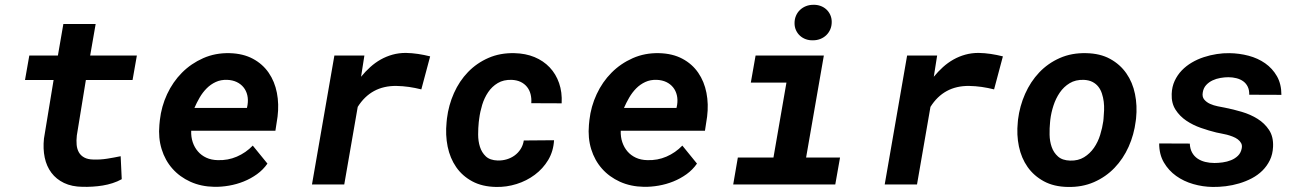

<svg xmlns="http://www.w3.org/2000/svg" viewBox="-20 -756 5322 787"><path d="M372.1 -657.7 349.6 -528.3H541L523.4 -428.2H332L294.9 -200.7Q292.5 -179.7 294.2 -162.1Q295.9 -144.5 303.5 -131.3Q311 -118.2 325.4 -110.4Q339.8 -102.5 362.8 -102.1Q391.1 -101.1 418.9 -105.5Q446.8 -109.9 474.6 -115.7L479 -21.5Q461.4 -11.7 441.7 -5.4Q421.9 1 401.1 4.4Q380.4 7.8 359.4 9Q338.4 10.3 318.8 9.8Q274.4 9.3 242.4 -6.1Q210.4 -21.5 190.7 -47.9Q170.9 -74.2 163.3 -110.1Q155.8 -146 160.2 -188L199.7 -428.2H82.5L100.1 -528.3H217.3L239.7 -657.7Z M858.4 9.8Q804.2 8.8 760.5 -11Q716.8 -30.8 686.8 -64.7Q656.7 -98.6 642.6 -144.5Q628.4 -190.4 633.3 -244.1L635.3 -264.2Q641.6 -319.8 665 -370.1Q688.5 -420.4 725.8 -458Q763.2 -495.6 813 -517.6Q862.8 -539.6 921.4 -538.1Q976.6 -536.6 1016.6 -515.1Q1056.6 -493.7 1081.3 -457.8Q1106 -421.9 1115 -375.5Q1124 -329.1 1117.7 -277.8L1108.9 -220.2H763.7Q762.7 -194.8 770 -173.1Q777.3 -151.4 791.3 -135.3Q805.2 -119.1 825.7 -109.6Q846.2 -100.1 872.6 -99.6Q914.1 -98.1 950.9 -114Q987.8 -129.9 1016.1 -159.2L1076.2 -85.4Q1058.6 -60.1 1033.4 -42Q1008.3 -23.9 979.2 -12.2Q950.2 -0.5 918.9 4.9Q887.7 10.3 858.4 9.8ZM911.6 -428.7Q885.3 -429.7 864.3 -419.9Q843.3 -410.2 826.9 -393.6Q810.5 -377 798.3 -356Q786.1 -335 776.9 -313.5H992.2L994.6 -325.7Q998 -347.2 993.7 -365.7Q989.3 -384.3 978.3 -397.9Q967.3 -411.6 950.4 -419.7Q933.6 -427.7 911.6 -428.7Z M1643.6 -539.1Q1668.9 -538.6 1693.6 -534.9Q1718.3 -531.2 1743.2 -524.9L1707 -389.6Q1681.6 -396 1656.2 -399.7Q1630.9 -403.3 1604.5 -403.8Q1501 -404.8 1446.3 -317.9L1391.1 0H1258.8L1350.6 -528.3H1473.6L1460 -441.4Q1477.5 -462.9 1497.6 -481Q1517.6 -499 1540.5 -512Q1563.5 -524.9 1589.1 -532Q1614.7 -539.1 1643.6 -539.1Z M2020 -98.1Q2039.6 -97.7 2057.4 -103Q2075.2 -108.4 2089.6 -118.9Q2104 -129.4 2114 -145Q2124 -160.6 2127 -180.2L2251 -181.2Q2248.5 -136.2 2227.1 -100.3Q2205.6 -64.5 2172.1 -39.6Q2138.7 -14.6 2097.4 -1.7Q2056.2 11.2 2013.7 10.3Q1956.5 9.3 1915.8 -12.7Q1875 -34.7 1849.9 -71Q1824.7 -107.4 1814.9 -155Q1805.2 -202.6 1810.5 -254.9L1812 -270Q1818.8 -325.2 1840.8 -374.5Q1862.8 -423.8 1898.4 -460.7Q1934.1 -497.6 1982.2 -518.6Q2030.3 -539.6 2088.9 -538.1Q2134.3 -537.1 2170.9 -522Q2207.5 -506.8 2233.2 -479.7Q2258.8 -452.6 2271.7 -415.3Q2284.7 -377.9 2282.2 -332.5L2157.7 -333Q2159.2 -352.5 2154.8 -369.9Q2150.4 -387.2 2140.1 -399.9Q2129.9 -412.6 2114.3 -420.2Q2098.6 -427.7 2077.6 -428.7Q2043.9 -429.7 2020.3 -415.5Q1996.6 -401.4 1981 -378.2Q1965.3 -355 1956.5 -326.4Q1947.8 -297.9 1944.3 -270L1942.4 -255.4Q1939.9 -231.9 1939.9 -204.6Q1939.9 -177.2 1947.3 -154.1Q1954.6 -130.9 1971.4 -115Q1988.3 -99.1 2020 -98.1Z M2619.1 9.8Q2564.9 8.8 2521.2 -11Q2477.5 -30.8 2447.5 -64.7Q2417.5 -98.6 2403.3 -144.5Q2389.2 -190.4 2394 -244.1L2396 -264.2Q2402.3 -319.8 2425.8 -370.1Q2449.2 -420.4 2486.6 -458Q2523.9 -495.6 2573.7 -517.6Q2623.5 -539.6 2682.1 -538.1Q2737.3 -536.6 2777.3 -515.1Q2817.4 -493.7 2842 -457.8Q2866.7 -421.9 2875.7 -375.5Q2884.8 -329.1 2878.4 -277.8L2869.6 -220.2H2524.4Q2523.4 -194.8 2530.8 -173.1Q2538.1 -151.4 2552 -135.3Q2565.9 -119.1 2586.4 -109.6Q2606.9 -100.1 2633.3 -99.6Q2674.8 -98.1 2711.7 -114Q2748.5 -129.9 2776.9 -159.2L2836.9 -85.4Q2819.3 -60.1 2794.2 -42Q2769 -23.9 2740 -12.2Q2710.9 -0.5 2679.7 4.9Q2648.4 10.3 2619.1 9.8ZM2672.4 -428.7Q2646 -429.7 2625 -419.9Q2604 -410.2 2587.6 -393.6Q2571.3 -377 2559.1 -356Q2546.9 -335 2537.6 -313.5H2752.9L2755.4 -325.7Q2758.8 -347.2 2754.4 -365.7Q2750 -384.3 2739 -397.9Q2728 -411.6 2711.2 -419.7Q2694.3 -427.7 2672.4 -428.7Z M3077.1 -528.3H3356.9L3284.2 -110.4H3423.3L3403.8 0H2985.4L3004.4 -110.4H3150.4L3203.6 -417.5H3057.6ZM3236.8 -661.1Q3236.8 -677.7 3242.7 -691.4Q3248.5 -705.1 3259 -715.1Q3269.5 -725.1 3283.4 -730.7Q3297.4 -736.3 3313.5 -736.3Q3329.1 -736.8 3342.8 -731.9Q3356.4 -727.1 3366.7 -717.8Q3377 -708.5 3383.1 -695.3Q3389.2 -682.1 3389.2 -666Q3389.2 -649.4 3383.3 -635.7Q3377.4 -622.1 3367.2 -612.1Q3356.9 -602.1 3342.8 -596.4Q3328.6 -590.8 3312.5 -590.8Q3296.9 -590.3 3283.2 -595.2Q3269.5 -600.1 3259.3 -609.4Q3249 -618.7 3242.9 -631.8Q3236.8 -645 3236.8 -661.1Z M3991.2 -539.1Q4016.6 -538.6 4041.3 -534.9Q4065.9 -531.2 4090.8 -524.9L4054.7 -389.6Q4029.3 -396 4003.9 -399.7Q3978.5 -403.3 3952.1 -403.8Q3848.6 -404.8 3793.9 -317.9L3738.8 0H3606.4L3698.2 -528.3H3821.3L3807.6 -441.4Q3825.2 -462.9 3845.2 -481Q3865.2 -499 3888.2 -512Q3911.1 -524.9 3936.8 -532Q3962.4 -539.1 3991.2 -539.1Z M4152.8 -265.6Q4159.7 -321.3 4181.9 -371.3Q4204.1 -421.4 4239.7 -459Q4275.4 -496.6 4324 -518.1Q4372.6 -539.6 4432.1 -538.1Q4489.3 -537.1 4530.3 -514.6Q4571.3 -492.2 4596.9 -455.3Q4622.6 -418.5 4632.3 -370.6Q4642.1 -322.8 4636.7 -270.5L4635.3 -259.8Q4628.4 -204.1 4606.2 -154.5Q4584 -105 4548.3 -67.9Q4512.7 -30.8 4464.1 -9.5Q4415.5 11.7 4356.4 10.3Q4299.8 9.3 4258.8 -12.9Q4217.8 -35.2 4192.1 -71.5Q4166.5 -107.9 4156.5 -155.5Q4146.5 -203.1 4151.9 -255.4ZM4284.2 -255.4Q4281.7 -231 4282.2 -203.9Q4282.7 -176.8 4290.8 -153.6Q4298.8 -130.4 4316.7 -114.5Q4334.5 -98.6 4366.2 -97.7Q4399.4 -96.7 4423.6 -111.6Q4447.8 -126.5 4464.1 -150.1Q4480.5 -173.8 4489.5 -202.9Q4498.5 -231.9 4502.4 -259.8L4503.4 -270Q4504.9 -286.1 4505.6 -304Q4506.3 -321.8 4504.2 -339.1Q4502 -356.4 4496.8 -372.3Q4491.7 -388.2 4482.2 -400.4Q4472.7 -412.6 4458 -420.2Q4443.4 -427.7 4422.4 -428.7Q4388.7 -429.7 4364.5 -415Q4340.3 -400.4 4324 -376.5Q4307.6 -352.5 4298.1 -323.2Q4288.6 -293.9 4285.2 -265.6Z M5069.8 -147.9Q5072.3 -160.2 5067.4 -169.2Q5062.5 -178.2 5053.7 -184.8Q5044.9 -191.4 5033 -196Q5021 -200.7 5008.8 -203.9Q4996.6 -207 4985.1 -209Q4973.6 -210.9 4965.8 -212.9Q4935.5 -220.2 4902.6 -231.7Q4869.6 -243.2 4842.5 -261.5Q4815.4 -279.8 4798.3 -306.6Q4781.2 -333.5 4782.7 -371.1Q4783.7 -400.4 4794.9 -424.6Q4806.2 -448.7 4824 -467.3Q4841.8 -485.8 4865 -499.5Q4888.2 -513.2 4914.3 -521.7Q4940.4 -530.3 4967.3 -534.4Q4994.1 -538.6 5019.5 -538.1Q5059.6 -537.6 5097.7 -527.6Q5135.7 -517.6 5165.8 -496.6Q5195.8 -475.6 5214.1 -443.6Q5232.4 -411.6 5232.4 -367.2L5100.6 -367.7Q5101.1 -386.7 5094.5 -400.4Q5087.9 -414.1 5076.2 -422.6Q5064.5 -431.2 5048.6 -435.3Q5032.7 -439.5 5014.6 -439.5Q4999.5 -439.5 4982.4 -436.5Q4965.3 -433.6 4950.2 -426.5Q4935.1 -419.4 4924.1 -407.5Q4913.1 -395.5 4910.2 -377.9Q4906.7 -359.4 4916 -348.1Q4925.3 -336.9 4939.9 -330.3Q4954.6 -323.7 4971.7 -320.3Q4988.8 -316.9 5001.5 -314.5Q5034.2 -308.1 5069.8 -297.6Q5105.5 -287.1 5134.5 -269Q5163.6 -251 5181.9 -223.1Q5200.2 -195.3 5198.2 -154.3Q5196.8 -123.5 5185.1 -99.4Q5173.3 -75.2 5154.5 -56.6Q5135.7 -38.1 5111.1 -25.1Q5086.4 -12.2 5059.3 -4.2Q5032.2 3.9 5004.2 7.3Q4976.1 10.7 4950.7 10.3Q4910.2 9.8 4871.1 -1.5Q4832 -12.7 4801 -34.9Q4770 -57.1 4750.7 -90.1Q4731.4 -123 4731.4 -168L4856.9 -167.5Q4857.9 -146 4866.2 -130.9Q4874.5 -115.7 4888.4 -106.2Q4902.3 -96.7 4920.2 -92.3Q4938 -87.9 4958 -87.9Q4973.1 -87.9 4991.5 -90.3Q5009.8 -92.8 5026.1 -99.4Q5042.5 -106 5054.4 -117.7Q5066.4 -129.4 5069.8 -147.9Z"/></svg>

Font: TypoPRO Roboto Mono
Style: Bold Italic
Weight: 700
Designer: Google
Version: Version 2.000986; 2015; ttfautohint (v1.3)